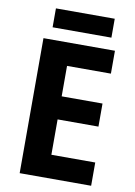

<svg xmlns="http://www.w3.org/2000/svg" viewBox="-96 -939 702 1000"><g transform="rotate(10 255.5 -439.0)"><path d="M428 -878H117V-778H428ZM458 0V-123H226V-310H442V-432H226V-593H458V-714H80V0Z"/></g></svg>

Font: Noto Sans Arabic UI SmCn
Style: Bold
Weight: 700
Width: 4
Designer: Monotype Design Team, Nadine Chahine and Nizar Qandah
Foundry: Monotype Imaging Inc.
Version: Version 2.010